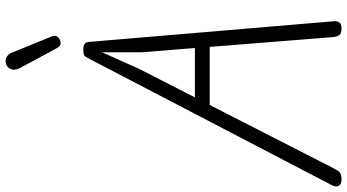

<svg xmlns="http://www.w3.org/2000/svg" viewBox="-325 -952 1254 694"><g transform="rotate(-90 302.0 -605.0)"><path d="M0 2.5Q-9.5 2.5 -16.5 -1.5Q-23.5 -5.5 -24.8 -13.8Q-26 -22 -19.5 -34L431 -899Q439.5 -915.5 444.2 -923.2Q449 -931 468.5 -931Q484.5 -931 490.8 -925.5Q497 -920 497.5 -910L572 -28Q573.5 -13.5 568 -5.5Q562.5 2.5 546 2.5Q526.5 2.5 521.2 -6.8Q516 -16 515 -27L479.5 -474H269.5L43 -30.5Q33 -10.5 26 -4Q19 2.5 0 2.5ZM297 -527.5H475.5L460 -719.5V-863L400 -729ZM507.5 -1017Q499.5 -1012.5 491 -1012.8Q482.5 -1013 474 -1028.5L404.5 -1157Q393 -1179 399.2 -1192.8Q405.5 -1206.5 417 -1210Q432 -1214.5 443 -1208Q454 -1201.5 459 -1188L516 -1048.5Q521.5 -1034.5 518.2 -1027.8Q515 -1021 507.5 -1017Z"/></g></svg>

Font: Edu VIC WA NT Hand Pre
Style: Regular
Weight: 400
Designer: Tina and Corey Anderson, Eben Sorkin, Mirko Velimirovic
Foundry: Google for Education
Version: Version 1.000